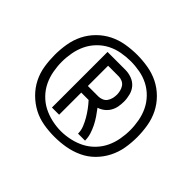

<svg xmlns="http://www.w3.org/2000/svg" viewBox="-109 -1020 718 718"><g transform="rotate(45 250.0 -661.0)"><path d="M164 -514V-808H258Q275 -808 291.5 -802Q308 -796 319 -783.5Q330 -771 334.5 -754Q339 -737 339 -720Q339 -706 336.5 -692.5Q334 -679 327 -667Q320 -655 309 -646.5Q298 -638 285 -634Q295 -621 304.5 -607Q314 -593 321.5 -578Q329 -563 334 -547Q339 -531 339 -514H302Q302 -531 295.5 -547Q289 -563 280.5 -577.5Q272 -592 262 -605.5Q252 -619 241 -631H202V-514ZM258 -666Q267 -666 276.5 -670Q286 -674 291.5 -682Q297 -690 299.5 -700Q302 -710 302 -720Q302 -729 299.5 -739Q297 -749 291.5 -757Q286 -765 276.5 -769Q267 -773 258 -773H202V-666ZM247 -443Q218 -443 189 -448Q160 -453 134.5 -466.5Q109 -480 88 -501Q67 -522 54 -548Q41 -574 36.5 -603Q32 -632 32 -661Q32 -690 37 -719.5Q42 -749 55 -775Q68 -801 89 -822Q110 -843 136 -856Q162 -869 191.5 -874Q221 -879 250 -879Q279 -879 308.5 -874Q338 -869 364 -856Q390 -843 411 -822Q432 -801 445 -775Q458 -749 463 -719.5Q468 -690 468 -661Q468 -631 463 -602Q458 -573 444.5 -546.5Q431 -520 410 -499Q389 -478 362 -465.5Q335 -453 306 -448Q277 -443 247 -443ZM250 -475Q274 -475 298.5 -480.5Q323 -486 344.5 -497Q366 -508 383.5 -526Q401 -544 411.5 -566Q422 -588 426.5 -612.5Q431 -637 431 -661Q431 -685 426.5 -709.5Q422 -734 411.5 -756Q401 -778 383.5 -796Q366 -814 344.5 -825Q323 -836 298.5 -840.5Q274 -845 250 -845Q226 -845 201.5 -840.5Q177 -836 155.5 -825Q134 -814 116.5 -796Q99 -778 88.5 -756Q78 -734 73.5 -709.5Q69 -685 69 -661Q69 -637 73.5 -612.5Q78 -588 88.5 -566Q99 -544 116.5 -526Q134 -508 155.5 -497Q177 -486 201.5 -480.5Q226 -475 250 -475Z"/></g></svg>

Font: Zed Sans Extralight
Style: Regular
Weight: 200
Designer: Belleve Invis
Foundry: Belleve Invis
Version: Version 1.0.0; ttfautohint (v1.8.4)